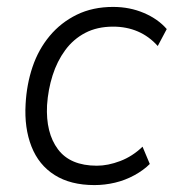

<svg xmlns="http://www.w3.org/2000/svg" viewBox="-20 -527 502 555"><path d="M253 8Q184 8 138 -21Q92 -50 71 -103.5Q50 -157 54 -226Q57 -283 74 -333.5Q91 -384 123.5 -423Q156 -462 202 -484.5Q248 -507 307 -507Q355 -507 396 -489.5Q437 -472 462 -443L436 -394Q411 -422 378.5 -436Q346 -450 307 -450Q261 -450 226.5 -432Q192 -414 168.5 -382Q145 -350 132 -309Q119 -268 116 -223Q112 -143 147.5 -95.5Q183 -48 260 -48Q292 -48 327.5 -61.5Q363 -75 392 -103L413 -53Q395 -35 368.5 -20.5Q342 -6 312.5 1Q283 8 253 8Z"/></svg>

Font: Nunitoga
Style: Light Italic
Weight: 300
Italic angle: -9°
Designer: Vernon Adams
Foundry: Vernon Adams
Version: Version 1.0